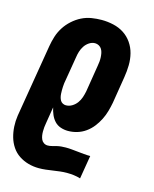

<svg xmlns="http://www.w3.org/2000/svg" viewBox="-113 -614 726 904"><g transform="rotate(15 250.0 -162.5)"><path d="M164 213Q137 213 112 206Q87 199 66 185Q45 171 31 150Q17 129 10 104.5Q3 80 1.5 53.5Q0 27 4 0L63 -355Q67 -379 74.5 -403Q82 -427 96 -449Q110 -471 130 -489Q150 -507 173 -518.5Q196 -530 221 -534Q246 -538 270 -538Q299 -538 327.5 -531.5Q356 -525 379 -510Q402 -495 418 -472Q434 -449 441 -421.5Q448 -394 447.5 -364.5Q447 -335 442 -305L421 -175Q417 -154 411 -132.5Q405 -111 394.5 -90Q384 -69 369.5 -50.5Q355 -32 336 -18.5Q317 -5 295 1.5Q273 8 251 8Q232 8 214.5 2Q197 -4 185 -17Q173 -30 166 -46.5Q159 -63 155 -81L142 -1Q140 9 139 19.5Q138 30 138 40.5Q138 51 139.5 60.5Q141 70 145 79Q149 88 157.5 93.5Q166 99 176 99Q187 99 197.5 96Q208 93 218.5 90.5Q229 88 240 87Q251 86 262 86Q277 86 292 87.5Q307 89 322 90.5Q337 92 352 93.5Q367 95 383 95L364 209Q348 204 331.5 202Q315 200 298 200Q281 200 264.5 202Q248 204 231 206.5Q214 209 197.5 211Q181 213 164 213ZM210 -106Q226 -106 240 -114.5Q254 -123 263.5 -136Q273 -149 278 -164Q283 -179 286 -194L307 -324Q309 -335 310 -345.5Q311 -356 310.5 -366.5Q310 -377 308 -387Q306 -397 301 -405.5Q296 -414 287 -419Q278 -424 268 -424Q253 -424 239.5 -415Q226 -406 217.5 -393Q209 -380 204.5 -365.5Q200 -351 198 -336L179 -222Q177 -213 176 -204.5Q175 -196 174.5 -187Q174 -178 174 -169.5Q174 -161 174.5 -152.5Q175 -144 177 -136Q179 -128 183 -121Q187 -114 194.5 -110Q202 -106 210 -106Z"/></g></svg>

Font: Iosevka Slab Heavy
Style: Italic
Weight: 900
Italic angle: -9°
Monospace: yes
Designer: Belleve Invis
Foundry: Belleve Invis
Version: Version 11.1.0; ttfautohint (v1.8.3)